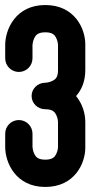

<svg xmlns="http://www.w3.org/2000/svg" viewBox="-28 -737 412 757"><path d="M308.3 -154.6V-256.5C308.3 -288.1 297.7 -327.1 271.9 -358.2C293.6 -382.6 308.3 -416.3 308.3 -460.6V-562.5C308.3 -624.4 266 -717.2 150.4 -717.2C34.8 -717.2 -7.5 -622.4 -7.5 -559.3V-507.2C-7.5 -477.6 16.5 -453.3 46.3 -453.3C76 -453.3 100.1 -477.4 100.1 -507.1V-559.2C100.1 -559.2 100.6 -573.5 107.4 -587.3C112.6 -597.8 120.8 -609.6 150.4 -609.6C179.1 -609.6 187.2 -599 192.5 -589.5C199.8 -576.4 200.6 -562 200.7 -560.6V-459.6C200.7 -431.7 189.8 -423.8 180 -418.7C166.1 -411.3 152 -410.8 148.9 -410.7C148.9 -410.7 148.8 -410.7 148.7 -410.7C148.7 -410.7 148.6 -410.7 148.5 -410.7C119.6 -409.7 96.6 -386.8 96.6 -358.5C96.6 -329.6 120.7 -306.3 150.4 -306.3C179.1 -306.3 187.2 -295.7 192.5 -286.2C199.8 -273.1 200.6 -258.6 200.7 -257.3V-156.4C200.7 -156.4 200.2 -142.5 193.4 -129.2C188.2 -119 180 -107.5 150.4 -107.5C121.7 -107.5 113.6 -118.4 108.3 -128.2C101 -141.7 100.2 -156.5 100.1 -158V-209.9C100.1 -239.6 76 -263.7 46.3 -263.7C16.6 -263.7 -7.5 -239.6 -7.5 -209.9V-157.8C-7.5 -94.7 34.8 0.1 150.4 0.1C266.1 0.1 308.3 -92.8 308.3 -154.6Z"/></svg>

Font: Cactron
Style: Bold
Weight: 900
Version: Version 1.0